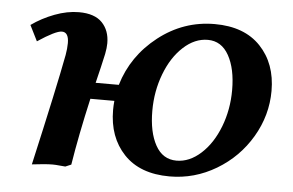

<svg xmlns="http://www.w3.org/2000/svg" viewBox="-42 -549 928 608"><g transform="rotate(5 422.5 -244.5)"><path d="M617.7 -490.7Q711.9 -490.7 763.4 -436.5Q814.9 -382.3 814.9 -295.4Q814.9 -217.8 774.4 -148.9Q733.9 -80.1 664.8 -38.8Q595.7 2.4 516.6 2.4Q422.4 2.4 371.3 -51.5Q320.3 -105.5 320.3 -191.9Q320.3 -206.1 321.8 -220.7H245.6Q218.8 -103 203.6 -7.8L185.1 0Q181.2 0 167.5 -1.5Q153.8 -2.9 145 -2.9Q122.1 -2.9 79.1 2.4Q136.2 -249.5 155.3 -351.1V-350.6Q159.2 -373 159.2 -390.1Q159.2 -424.8 137.2 -424.8Q117.7 -424.8 61 -387.2L36.1 -437Q68.8 -460.4 108.9 -475.6Q148.9 -490.7 186 -490.7Q235.8 -490.7 259.8 -465.8Q283.7 -440.9 283.7 -400.4Q283.7 -385.7 279.8 -366.2Q271 -325.7 257.8 -272.5H331.5Q359.4 -366.2 439 -428.5Q518.6 -490.7 617.7 -490.7ZM600.1 -439Q558.6 -439 522.5 -405.8Q486.3 -372.6 465.3 -317.4Q444.3 -262.2 444.3 -200.2Q444.3 -132.3 467.3 -90.8Q490.2 -49.3 534.2 -49.3Q575.2 -49.3 611.6 -82.3Q647.9 -115.2 669.2 -170.2Q690.4 -225.1 690.4 -287.1Q690.4 -355 667 -397Q643.6 -439 600.1 -439Z"/></g></svg>

Font: Flanker
Style: Bold Italic
Weight: 700
Italic angle: -12°
Designer: Flanker
Version: Version 2.000